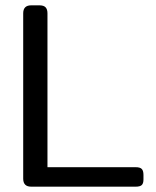

<svg xmlns="http://www.w3.org/2000/svg" viewBox="-20 -700 585 720"><path d="M67 -30V-650Q67 -680 97 -680H128Q144 -680 151 -672.5Q158 -665 158 -650V-73H489Q505 -73 511.5 -66.5Q518 -60 518 -44V-27Q518 -12 511.5 -6Q505 0 489 0H97Q67 0 67 -30Z"/></svg>

Font: Mitr Light
Style: Regular
Weight: 300
Designer: Thanarat Vachiruckul
Foundry: Cadson Demak
Version: Version 1.002